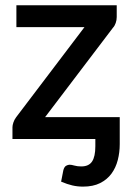

<svg xmlns="http://www.w3.org/2000/svg" viewBox="-20 -530 506 732"><path d="M436.5 19.5Q436.5 51 429 80.2Q421.5 109.5 405 132Q388.5 154.5 361.8 168Q335 181.5 296.5 181.5Q275.5 181.5 256 177Q236.5 172.5 213 162.5L221.5 119Q225 106 232 102Q239 98 245.5 98Q252.5 98 263.5 101.2Q274.5 104.5 290 104.5Q318.5 104.5 331 85.8Q343.5 67 343.5 27.5V0H27.5V-45Q27.5 -52.5 31 -63Q34.5 -73.5 41.5 -83L302 -426.5H42.5V-510H425V-465Q425 -453.5 421.2 -442.5Q417.5 -431.5 410.5 -424L152 -83.5H436.5Z"/></svg>

Font: Lato 2
Style: Regular
Weight: 600
Designer: Lukasz Dziedzic with Adam Twardoch and Botio Nikoltchev
Foundry: tyPoland Lukasz Dziedzic
Version: Version 2.015; 2015-08-06; http://www.latofonts.com/